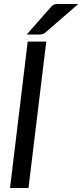

<svg xmlns="http://www.w3.org/2000/svg" viewBox="-20 -947 414 967"><path d="M30.5 0ZM30.5 0 119.5 -737.5H213L123.5 0ZM374.5 -927 209 -783.5Q200.5 -776.5 193.8 -774.8Q187 -773 177 -773H114.5L235 -910Q244.5 -921.5 252.8 -924.2Q261 -927 276.5 -927Z"/></svg>

Font: Lato Medium
Style: Italic
Weight: 500
Italic angle: -7°
Designer: Lukasz Dziedzic
Foundry: tyPoland Lukasz Dziedzic
Version: Version 2.006; 2014-01-15